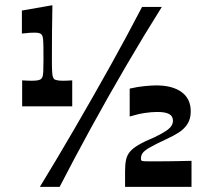

<svg xmlns="http://www.w3.org/2000/svg" viewBox="-20 -727 843 747"><path d="M66.2 -313.3V-414.3Q77.5 -413.6 86.7 -413.3Q95.9 -412.9 102.2 -412.9Q119.5 -412.9 127.2 -414.6Q134.9 -416.3 138.2 -418.6Q143.2 -422.3 145.4 -428.3Q147.5 -434.3 148.4 -449.6Q149.2 -464.8 149.2 -496.4Q149.2 -528.9 148.9 -547.3Q148.5 -565.8 147.4 -575.4Q146.2 -585 144.4 -588.5Q142.5 -592 139.5 -594.7Q132.8 -600 114.5 -600Q107.5 -600 95.1 -599.4Q82.8 -598.7 65.2 -596.4V-686L183.9 -706.7Q182.6 -651 182.3 -598.4Q181.9 -545.7 181.9 -496.4Q181.9 -464.8 182.8 -449.2Q183.6 -433.6 185.9 -427.3Q188.3 -420.9 192.6 -417.6Q196.3 -416.3 203.3 -414.6Q210.3 -412.9 225.9 -412.9Q233 -412.9 241.5 -413.3Q250 -413.6 261 -414.3V-313.3ZM135.2 0Q201.9 -109.3 271.9 -229.7Q341.9 -350 409 -470.3Q476 -590.7 532.7 -700H609.5Q540.8 -590.7 470.4 -470.3Q400.1 -350 334.2 -229.7Q268.3 -109.3 212 0ZM466.6 0V-60.8Q466.6 -86.8 470.3 -104.6Q473.9 -122.4 485.2 -136.3Q496.6 -150.1 519.6 -163.6Q542.6 -177.1 581.3 -193.1Q611.3 -207.7 626.6 -218.1Q641.9 -228.6 647.4 -238.1Q652.9 -247.5 652.9 -257.5Q652.9 -274.8 638.4 -283.1Q624 -291.4 592 -291.4Q569.4 -291.4 543.5 -287.5Q517.7 -283.7 484.6 -273.7V-382.3Q517 -389.7 544.3 -392.2Q571.7 -394.7 588.3 -394.7Q650.7 -394.7 686.4 -368.8Q722.1 -343 722.1 -293.7Q722.1 -265.3 709.9 -245.6Q697.7 -225.9 676.5 -212.1Q655.3 -198.3 627.3 -185.7Q583.6 -165.4 562.3 -152.9Q541 -140.5 534.7 -131.2Q528.4 -121.9 528.4 -110.2Q528.4 -102.3 532.9 -100.8Q537.4 -99.3 558.7 -99.3Q577.7 -99.3 597.2 -99.3Q616.7 -99.3 636.7 -99.6Q656.7 -99.9 678.9 -100.3Q701.1 -100.6 725.1 -101.3V0Z"/></svg>

Font: Ojuju ExtraLight
Style: Regular
Weight: 200
Designer: Chisaokwu Joboson, Mirko Velimirovic
Foundry: Udi Foundry
Version: Version 1.000